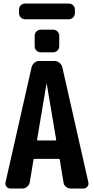

<svg xmlns="http://www.w3.org/2000/svg" viewBox="-20 -1080 540 1100"><path d="M297.9 -275.4Q301.8 -275.4 301.8 -280.3L248 -598.6Q248 -599.6 247.1 -599.6Q246.1 -599.6 246.1 -598.6L192.4 -280.3Q192.4 -275.4 196.3 -275.4ZM336.9 -695.3 486.3 -35.2Q489.3 -21.5 480.5 -10.7Q471.7 0 459 0H384.8Q370.1 0 357.9 -9.8Q345.7 -19.5 343.8 -35.2L322.3 -165Q322.3 -169.9 316.4 -169.9H177.7Q171.9 -169.9 171.9 -165L150.4 -35.2Q147.5 -20.5 135.7 -10.3Q124 0 109.4 0H39.1Q25.4 0 17.1 -10.7Q8.8 -21.5 11.7 -35.2L161.1 -695.3Q165 -710 176.8 -720.2Q188.5 -730.5 204.1 -730.5H293.9Q308.6 -730.5 320.8 -720.2Q333 -710 336.9 -695.3ZM409.2 -1004.9Q409.2 -990.2 398.9 -980Q388.7 -969.7 374 -969.7H124Q109.4 -969.7 99.1 -980Q88.9 -990.2 88.9 -1004.9V-1025.4Q88.9 -1040 99.1 -1049.8Q109.4 -1059.6 124 -1059.6H374Q388.7 -1059.6 398.9 -1049.8Q409.2 -1040 409.2 -1025.4ZM213.9 -910.2H284.2Q298.8 -910.2 309.1 -899.9Q319.3 -889.6 319.3 -875V-815.4Q319.3 -800.8 309.1 -790.5Q298.8 -780.3 284.2 -780.3H213.9Q199.2 -780.3 189 -790Q178.7 -799.8 178.7 -815.4V-875Q178.7 -889.6 189 -899.9Q199.2 -910.2 213.9 -910.2Z"/></svg>

Font: Rounded-L Mgen+ 1mn bold
Style: Bold
Weight: 700
Designer: [Source Han Sans]
Ryoko NISHIZUKA  (kana & ideographs); Paul D. Hunt (Latin, Greek & Cyrillic); Wenlong ZHANG  (bopomofo
Version: Version 1.059.20150602